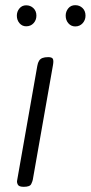

<svg xmlns="http://www.w3.org/2000/svg" viewBox="-20 -721 350 741"><path d="M71.5 0Q53 0 48.8 -8.5Q44.5 -17 46 -24L124 -467Q126 -479 130.8 -486.5Q135.5 -494 144 -497.2Q152.5 -500.5 166 -500.5Q180.5 -500.5 184 -493.8Q187.5 -487 184.5 -470L106.5 -27Q105.5 -21.5 100.5 -10.8Q95.5 0 71.5 0ZM270.5 -619Q254.5 -619 244 -631Q233.5 -643 233.5 -660.5Q233.5 -676.5 243.5 -688.8Q253.5 -701 270.5 -701Q287 -701 298.5 -690Q310 -679 310 -660.5Q310 -643.5 298.8 -631.2Q287.5 -619 270.5 -619ZM81 -619.5Q65.5 -619.5 55.2 -631.5Q45 -643.5 45 -660.5Q45 -676.5 55 -688.5Q65 -700.5 81 -700.5Q97.5 -700.5 109 -689.5Q120.5 -678.5 120.5 -660.5Q120.5 -643.5 109.5 -631.5Q98.5 -619.5 81 -619.5Z"/></svg>

Font: Edu VIC WA NT Hand
Style: Regular
Weight: 400
Designer: Tina and Corey Anderson, Eben Sorkin, Mirko Velimirovic
Foundry: Google for Education
Version: Version 1.000